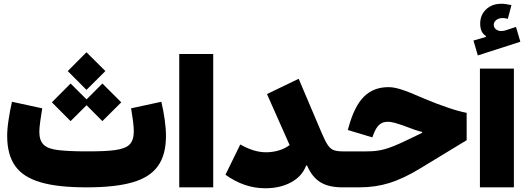

<svg xmlns="http://www.w3.org/2000/svg" viewBox="-20 -1007 2834 1032"><path d="M684.6 -424.8C688 -403.8 691.4 -381.8 694.8 -357.9C697.8 -334 699.2 -314.9 699.2 -300.8C699.2 -269 691.4 -245.1 676.3 -230C645 -199.2 574.2 -193.4 445.3 -193.4C380.9 -193.4 330.1 -195.8 293.5 -200.2C219.2 -209 191.4 -235.8 191.4 -299.8C191.4 -314 193.4 -333.5 196.8 -357.9C200.2 -381.8 203.6 -404.3 207 -424.8L44.4 -460C37.1 -429.2 31.2 -397 26.4 -364.3C21 -331.5 18.6 -302.2 18.6 -276.4C18.6 -208.5 33.2 -154.8 62 -114.3C119.6 -33.7 242.2 0 445.3 0C547.4 0 629.4 -8.8 691.9 -26.9C816.9 -62.5 872.1 -141.6 872.1 -276.9C872.1 -327.6 862.3 -397 847.2 -460ZM444.8 -523.9 546.4 -625 444.8 -726.1 344.2 -625ZM359.4 -356 445.3 -441.4 530.3 -356 631.8 -457 530.3 -558.1 445.3 -472.7 359.4 -558.1 258.8 -457Z M1126 -716.8H943.4V0H1126Z M1415 -501.5 1536.6 -227.5C1505.4 -202.1 1455.6 -188.5 1411.1 -188.5C1364.3 -188.5 1320.3 -203.1 1271.5 -230.5L1191.9 -67.9C1258.8 -19.5 1330.1 4.9 1405.8 4.9C1460 4.9 1506.3 -5.9 1545.9 -27.8C1585 -49.3 1611.3 -79.1 1625.5 -117.2H1630.4C1648.9 -74.7 1673.3 -44.9 1703.1 -26.9C1732.9 -8.8 1772 0 1821.3 0H1822.8V-193.4H1821.3C1801.3 -193.4 1785.6 -195.8 1773.4 -200.2C1749.5 -209 1733.9 -234.4 1709 -292.5L1585.4 -583.5Z M2067.4 -538.6C2014.2 -538.6 1970.7 -521.5 1936 -487.3C1901.4 -453.1 1874 -397.5 1853 -320.8L1849.6 -308.1L1981.4 -268.6L1985.8 -280.8C2004.9 -332 2025.4 -352.5 2065.9 -352.5C2084 -352.5 2109.9 -345.7 2157.2 -328.6C2196.3 -313.5 2223.6 -303.7 2249 -297.9V-293L2160.6 -250.5C2064.9 -205.1 2022.9 -193.4 1951.7 -193.4H1822.8C1805.2 -193.4 1797.9 -167 1797.9 -97.2C1797.9 -27.3 1805.2 0 1822.8 0H1912.6C1968.8 0 2022.5 -7.8 2072.8 -23.4C2123 -39.1 2177.2 -64.5 2234.9 -99.6L2488.3 -253.4V-400.4C2456.5 -406.7 2423.3 -416 2388.2 -428.2C2352.5 -439.9 2308.6 -456.5 2256.3 -478.5C2150.9 -524.9 2107.4 -538.6 2067.4 -538.6Z M2559.6 -638.2V0H2742.2V-638.2ZM2729 -979.5C2708 -983.9 2690.9 -986.8 2675.8 -986.8C2642.1 -986.8 2614.3 -977.1 2593.3 -957C2571.8 -937 2561 -911.1 2561 -880.4C2561 -848.1 2571.3 -825.7 2591.8 -813.5V-808.6L2524.9 -789.1L2548.3 -709L2776.9 -782.7L2753.4 -862.3L2698.7 -844.2C2690.9 -841.8 2682.6 -840.3 2673.3 -840.3C2651.4 -840.3 2633.8 -855 2633.8 -873C2633.8 -894.5 2654.8 -910.2 2682.1 -910.2C2691.4 -910.2 2700.2 -908.2 2709.5 -905.8Z"/></svg>

Font: Estedad Black
Style: Regular
Weight: 900
Designer: Amin Abedi
Version: Version 7.3